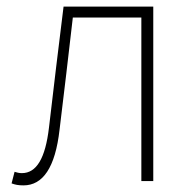

<svg xmlns="http://www.w3.org/2000/svg" viewBox="-20 -547 588 580"><path d="M51 13C109 13 147 -40 160 -156C174 -270 187 -381 200 -494H407V0H443V-527H172C157 -405 142 -284 128 -162C117 -68 90 -24 46 -24C37 -24 31 -26 24 -28L15 7C26 11 35 13 51 13Z"/></svg>

Font: Noto Sans T Chinese Thin
Style: Regular
Weight: 100
Designer: Ryoko NISHIZUKA (kana & ideographs); Paul D. Hunt (Latin, Greek & Cyrillic); Wenlong ZHANG (bopomofo); Sandoll Communica
Foundry: Adobe Systems Incorporated
Version: Version 1.000;PS 1;hotconv 1.0.78;makeotf.lib2.5.61930